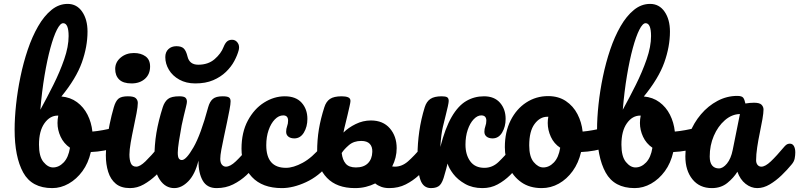

<svg xmlns="http://www.w3.org/2000/svg" viewBox="-20 -960 4100 985"><path d="M248 5Q143 5 99 -75Q55 -155 55 -295Q55 -354 62.5 -424Q70 -494 85 -566.5Q100 -639 122.5 -705.5Q145 -772 175.5 -825Q206 -878 244 -909Q282 -940 327 -940Q374 -940 401.5 -900Q429 -860 429 -798Q429 -721 400 -639.5Q371 -558 295 -465Q341 -461 375 -436Q409 -411 429 -371.5Q449 -332 454 -285Q478 -287 508 -292.5Q538 -298 566 -305Q572 -307 580 -307Q594 -307 600.5 -293Q607 -279 607 -261Q607 -236 599.5 -222.5Q592 -209 578 -204Q515 -183 446 -180Q433 -123 403 -82Q373 -41 332.5 -18Q292 5 248 5ZM187 -397Q220 -457 253.5 -524Q287 -591 309.5 -656Q332 -721 332 -775Q332 -841 304 -841Q289 -841 272 -807.5Q255 -774 238.5 -713.5Q222 -653 208.5 -572.5Q195 -492 187 -397ZM252 -101Q282 -101 306.5 -126.5Q331 -152 339 -202Q307 -224 291 -258.5Q275 -293 275 -329Q275 -348 279 -367Q279 -367 276 -367Q236 -367 208 -327.5Q180 -288 180 -218Q180 -157 203 -129Q226 -101 252 -101Z M655 -532Q612 -532 591.5 -552Q571 -572 571 -606Q571 -641 599 -664.5Q627 -688 667 -688Q703 -688 726.5 -671Q750 -654 750 -619Q750 -579 723.5 -555.5Q697 -532 655 -532ZM647 5Q601 5 574 -17.5Q547 -40 535 -78.5Q523 -117 523 -163Q523 -193 528 -235Q533 -277 542.5 -323Q552 -369 564 -410Q573 -441 587.5 -453.5Q602 -466 636 -466Q667 -466 677 -456Q687 -446 687 -432Q687 -414 680.5 -379.5Q674 -345 665.5 -305.5Q657 -266 650.5 -228.5Q644 -191 644 -167Q644 -139 651.5 -122Q659 -105 679 -105Q698 -105 726 -132Q754 -159 796 -209Q804 -218 810.5 -220.5Q817 -223 823 -223Q837 -223 844 -210.5Q851 -198 851 -178Q851 -164 848 -147.5Q845 -131 832 -116Q810 -89 780.5 -61Q751 -33 717.5 -14Q684 5 647 5Z M874 5Q829 5 800.5 -37Q772 -79 772 -140Q772 -217 782.5 -279Q793 -341 815 -410Q824 -438 841.5 -452Q859 -466 900 -466Q923 -466 931 -459Q939 -452 939 -438Q939 -431 934 -411Q929 -391 923 -366Q917 -341 912 -317Q904 -274 898 -235.5Q892 -197 892 -177Q892 -155 897.5 -147Q903 -139 913 -139Q935 -139 972.5 -204Q1010 -269 1048 -410Q1056 -439 1072 -452.5Q1088 -466 1122 -466Q1145 -466 1154 -460.5Q1163 -455 1163 -440Q1163 -426 1157.5 -397Q1152 -368 1144.5 -332Q1137 -296 1129 -259Q1121 -222 1115.5 -192Q1110 -162 1110 -145Q1110 -125 1118.5 -115Q1127 -105 1139 -105Q1161 -105 1189.5 -132Q1218 -159 1260 -209Q1268 -218 1274.5 -220.5Q1281 -223 1287 -223Q1301 -223 1308 -210.5Q1315 -198 1315 -178Q1315 -164 1312 -147.5Q1309 -131 1296 -116Q1274 -89 1244 -61Q1214 -33 1176 -14Q1138 5 1091 5Q1042 5 1020 -33.5Q998 -72 998 -136Q981 -66 946.5 -30.5Q912 5 874 5ZM982 -532Q935 -532 900 -551.5Q865 -571 846.5 -602Q828 -633 828 -667Q828 -693 844 -708Q860 -723 885 -723Q911 -723 923 -711Q935 -699 942 -670Q952 -628 997 -628Q1048 -628 1081 -656.5Q1114 -685 1127 -719Q1135 -739 1145 -747.5Q1155 -756 1171 -756Q1188 -756 1199 -741Q1210 -726 1205 -704Q1198 -677 1182 -647Q1166 -617 1139 -591Q1112 -565 1073.5 -548.5Q1035 -532 982 -532Z M1426 5Q1326 5 1272.5 -52Q1219 -109 1219 -197Q1219 -281 1251.5 -341.5Q1284 -402 1335 -434Q1386 -466 1441 -466Q1498 -466 1527.5 -433Q1557 -400 1557 -350Q1557 -310 1539 -280Q1521 -250 1490 -250Q1471 -250 1459.5 -259Q1448 -268 1448 -284Q1448 -299 1453 -312.5Q1458 -326 1458 -341Q1458 -368 1433 -368Q1410 -368 1390 -347.5Q1370 -327 1358 -292.5Q1346 -258 1346 -215Q1346 -99 1447 -99Q1485 -99 1533 -125Q1581 -151 1629 -209Q1637 -218 1643.5 -220.5Q1650 -223 1656 -223Q1670 -223 1677 -210.5Q1684 -198 1684 -178Q1684 -164 1680.5 -147.5Q1677 -131 1665 -116Q1616 -56 1550 -25.5Q1484 5 1426 5Z M1977 5Q1954 5 1936 -1.5Q1918 -8 1905 -19Q1883 -8 1857 -1.5Q1831 5 1801 5Q1708 5 1657.5 -47.5Q1607 -100 1607 -181Q1607 -243 1616 -297Q1625 -351 1644 -410Q1653 -439 1673 -452.5Q1693 -466 1733 -466Q1753 -466 1765.5 -461Q1778 -456 1778 -442Q1778 -435 1773 -413.5Q1768 -392 1763 -370Q1758 -347 1752 -324.5Q1746 -302 1742 -280Q1767 -305 1804.5 -323.5Q1842 -342 1883 -342Q1945 -342 1980 -301.5Q2015 -261 2015 -200Q2015 -151 1992 -106Q2000 -105 2006 -105Q2042 -105 2073 -132Q2104 -159 2146 -209Q2154 -218 2160.5 -220.5Q2167 -223 2173 -223Q2187 -223 2194 -210.5Q2201 -198 2201 -178Q2201 -164 2198 -147.5Q2195 -131 2182 -116Q2159 -89 2129 -61Q2099 -33 2061.5 -14Q2024 5 1977 5ZM1833 -237Q1795 -237 1770 -215.5Q1745 -194 1733 -175Q1737 -140 1753.5 -120.5Q1770 -101 1806 -101Q1846 -101 1867.5 -122.5Q1889 -144 1890 -181Q1891 -207 1877 -222Q1863 -237 1833 -237Z M2191 5Q2152 5 2137 -36.5Q2122 -78 2122 -163Q2122 -223 2131 -286Q2140 -349 2159 -410Q2168 -439 2188 -452.5Q2208 -466 2246 -466Q2266 -466 2274 -461Q2282 -456 2282 -442Q2282 -435 2277.5 -414Q2273 -393 2267 -370Q2261 -346 2252 -309Q2243 -272 2239 -206Q2264 -303 2297 -360Q2330 -417 2371.5 -441.5Q2413 -466 2463 -466Q2516 -466 2545 -433Q2574 -400 2574 -350Q2574 -310 2556 -280Q2538 -250 2507 -250Q2488 -250 2476.5 -259Q2465 -268 2465 -284Q2465 -299 2470 -312.5Q2475 -326 2475 -341Q2475 -368 2449 -368Q2429 -368 2410 -348Q2391 -328 2379.5 -294Q2368 -260 2368 -218Q2368 -166 2392.5 -132.5Q2417 -99 2465 -99Q2506 -99 2537.5 -129Q2569 -159 2611 -209Q2619 -218 2625.5 -220.5Q2632 -223 2638 -223Q2652 -223 2659 -210.5Q2666 -198 2666 -178Q2666 -164 2663 -147.5Q2660 -131 2647 -116Q2625 -89 2596.5 -61Q2568 -33 2533 -14Q2498 5 2455 5Q2404 5 2366 -16.5Q2328 -38 2305.5 -67.5Q2283 -97 2276 -121Q2273 -107 2269 -93Q2265 -79 2261 -65Q2251 -25 2236.5 -10Q2222 5 2191 5Z M2759 5Q2697 5 2654.5 -25Q2612 -55 2591 -103Q2570 -151 2570 -205Q2570 -283 2599.5 -342Q2629 -401 2679.5 -434Q2730 -467 2792 -467Q2845 -467 2883 -441.5Q2921 -416 2942.5 -374.5Q2964 -333 2969 -285Q2993 -287 3023 -292.5Q3053 -298 3081 -305Q3089 -307 3095 -307Q3109 -307 3115.5 -293Q3122 -279 3122 -261Q3122 -213 3093 -204Q3031 -183 2961 -180Q2948 -124 2918 -82.5Q2888 -41 2847 -18Q2806 5 2759 5ZM2767 -101Q2797 -101 2821.5 -126.5Q2846 -152 2854 -202Q2822 -223 2806 -258Q2790 -293 2790 -329Q2790 -345 2793 -361Q2792 -361 2788 -361Q2750 -361 2722.5 -324Q2695 -287 2695 -214Q2695 -156 2718 -128.5Q2741 -101 2767 -101Z M3236 5Q3131 5 3087 -75Q3043 -155 3043 -295Q3043 -354 3050.5 -424Q3058 -494 3073 -566.5Q3088 -639 3110.5 -705.5Q3133 -772 3163.5 -825Q3194 -878 3232 -909Q3270 -940 3315 -940Q3362 -940 3389.5 -900Q3417 -860 3417 -798Q3417 -721 3388 -639.5Q3359 -558 3283 -465Q3329 -461 3363 -436Q3397 -411 3417 -371.5Q3437 -332 3442 -285Q3466 -287 3496 -292.5Q3526 -298 3554 -305Q3560 -307 3568 -307Q3582 -307 3588.5 -293Q3595 -279 3595 -261Q3595 -236 3587.5 -222.5Q3580 -209 3566 -204Q3503 -183 3434 -180Q3421 -123 3391 -82Q3361 -41 3320.5 -18Q3280 5 3236 5ZM3175 -397Q3208 -457 3241.5 -524Q3275 -591 3297.5 -656Q3320 -721 3320 -775Q3320 -841 3292 -841Q3277 -841 3260 -807.5Q3243 -774 3226.5 -713.5Q3210 -653 3196.5 -572.5Q3183 -492 3175 -397ZM3240 -101Q3270 -101 3294.5 -126.5Q3319 -152 3327 -202Q3295 -224 3279 -258.5Q3263 -293 3263 -329Q3263 -348 3267 -367Q3267 -367 3264 -367Q3224 -367 3196 -327.5Q3168 -288 3168 -218Q3168 -157 3191 -129Q3214 -101 3240 -101Z M3632 5Q3569 5 3532.5 -40Q3496 -85 3496 -158Q3496 -219 3517.5 -274.5Q3539 -330 3576 -373.5Q3613 -417 3661 -442.5Q3709 -468 3762 -468Q3786 -468 3793 -458.5Q3800 -449 3804 -429Q3816 -431 3827 -432Q3838 -433 3848 -433Q3877 -433 3887 -422.5Q3897 -412 3897 -398Q3897 -381 3891.5 -349Q3886 -317 3878 -279Q3870 -241 3864.5 -204Q3859 -167 3859 -138Q3859 -123 3866.5 -114Q3874 -105 3886 -105Q3906 -105 3934.5 -132Q3963 -159 4005 -209Q4013 -218 4019.5 -220.5Q4026 -223 4032 -223Q4046 -223 4053 -210.5Q4060 -198 4060 -178Q4060 -164 4057 -147.5Q4054 -131 4041 -116Q4019 -89 3990 -61Q3961 -33 3929 -14Q3897 5 3865 5Q3833 5 3805 -17Q3777 -39 3763 -79Q3744 -48 3711.5 -21.5Q3679 5 3632 5ZM3668 -96Q3689 -96 3709.5 -121Q3730 -146 3739 -191L3776 -375Q3734 -374 3698.5 -343Q3663 -312 3642 -263Q3621 -214 3621 -157Q3621 -126 3633.5 -111Q3646 -96 3668 -96Z"/></svg>

Font: Pacifico
Style: Regular
Weight: 400
Designer: Vernon Adams
Foundry: Vernon Adams
Version: Version 3.010; ttfautohint (v1.8.4.7-5d5b)